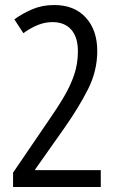

<svg xmlns="http://www.w3.org/2000/svg" viewBox="-20 -744 469 764"><path d="M381 0H32V-57L171 -261Q208 -314 234.5 -359Q261 -404 275.5 -447.5Q290 -491 290 -540Q290 -596 263.5 -626Q237 -656 189 -656Q159 -656 130.5 -644.5Q102 -633 73 -612L37 -667Q72 -692 110.5 -708Q149 -724 196 -724Q276 -724 321.5 -674Q367 -624 367 -541Q367 -462 330.5 -389.5Q294 -317 235 -233L120 -70V-67H381Z"/></svg>

Font: Noto Sans Sinhala ExtraCondensed
Style: Regular
Weight: 400
Width: 2
Designer: Jelle Bosma - Monotype Design Team
Foundry: Monotype Imaging Inc.
Version: Version 2.006; ttfautohint (v1.8.4.7-5d5b)